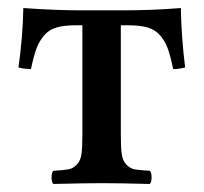

<svg xmlns="http://www.w3.org/2000/svg" viewBox="-20 -456 508 478"><path d="M185.1 -122.1V-393.1H169.9Q140.6 -393.1 121.8 -387.9Q103 -382.8 90.6 -368.7Q78.1 -354.5 71 -335.7Q64 -316.9 57.1 -284.2Q38.6 -284.2 25.9 -288.1Q36.6 -361.8 38.1 -436Q118.2 -430.2 187 -430.2H278.8Q361.3 -430.2 430.2 -436Q431.6 -362.8 440.9 -288.1Q439 -287.6 435.8 -286.9Q432.6 -286.1 424.8 -284.9Q417 -283.7 411.1 -284.2Q404.3 -316.9 397.5 -335.7Q390.6 -354.5 377.9 -368.7Q365.2 -382.8 346.4 -387.9Q327.6 -393.1 297.9 -393.1H280.8V-122.1Q280.8 -89.8 283 -73Q285.2 -56.2 294.4 -46.4Q303.7 -36.6 315.4 -34.4Q327.1 -32.2 353 -30.8Q357.4 -26.4 357.4 -14.4Q357.4 -2.4 353 2Q276.9 0 234.9 0Q192.9 0 112.8 2Q108.4 -2.4 108.4 -14.4Q108.4 -26.4 112.8 -30.8Q138.7 -32.2 150.4 -34.4Q162.1 -36.6 171.4 -46.4Q180.7 -56.2 182.9 -73Q185.1 -89.8 185.1 -122.1Z"/></svg>

Font: Common Serif Medium
Style: Regular
Weight: 500
Designer: Philipp H. Poll, Khaled Hosny
Foundry: Stefan Peev, Context Ltd.
Version: Version 1.026